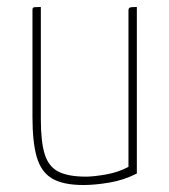

<svg xmlns="http://www.w3.org/2000/svg" viewBox="-20 -520 485 550"><path d="M219 10Q161 10 129.5 -8.5Q98 -27 85.5 -69.5Q73 -112 73 -185V-490Q73 -495 74 -497Q75 -499 80 -499.5Q85 -500 97 -500V-178Q97 -114 108 -78.5Q119 -43 147 -28.5Q175 -14 227 -14Q247 -14 282.5 -20Q318 -26 348 -42V-490Q348 -495 350 -497Q352 -499 357.5 -499.5Q363 -500 372 -500V-23Q335 -4 293.5 3Q252 10 219 10Z"/></svg>

Font: Yanone Kaffeesatz ExtraLight ExtraLight
Style: Regular
Weight: 250
Version: Version 2.003